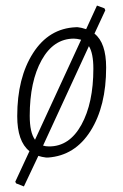

<svg xmlns="http://www.w3.org/2000/svg" viewBox="-20 -560 444 691"><path d="M253 -462H260Q272 -461 290 -455L329 -540L356 -530L359 -523L320 -439Q362 -406 362 -317Q362 -178 306 -89Q250 0 153 7H146Q130 5 118 1L66 111L38 100L35 94L86 -16Q42 -51 42 -142Q42 -280 99 -369Q156 -458 253 -462ZM246 -421Q173 -421 130 -344Q87 -267 87 -143Q87 -83 106 -57L272 -417Q256 -421 246 -421ZM316 -313Q316 -368 300 -394L135 -36Q144 -33 157 -33Q230 -33 273 -111Q316 -189 316 -313Z"/></svg>

Font: Alegreya Sans Light
Style: Italic
Weight: 300
Italic angle: -7°
Designer: Juan Pablo del Peral
Foundry: Huerta Tipografica
Version: Version 2.007